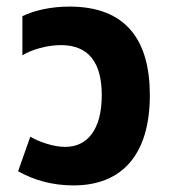

<svg xmlns="http://www.w3.org/2000/svg" viewBox="-20 -550 521 583"><path d="M203 13C351 13 435 -81 435 -261C435 -429 362 -530 191 -530C136 -530 86 -519 48 -501V-382C77 -400 124 -413 165 -413C250 -413 289 -359 289 -261C289 -156 245 -104 178 -104C142 -104 99 -119 72 -135L35 -30C83 -3 139 13 203 13Z"/></svg>

Font: Noto Sans Thai UI SemCond
Style: Bold
Weight: 700
Width: 4
Designer: Monotype Design Team
Foundry: Monotype Imaging Inc.
Version: Version 2.000